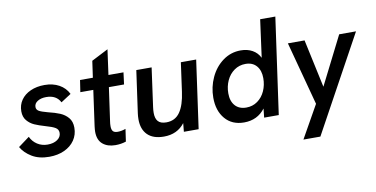

<svg xmlns="http://www.w3.org/2000/svg" viewBox="-82 -932 2686 1371"><g transform="rotate(-10 1261.0 -247.0)"><path d="M9 -97 90 -157Q107 -121 139.5 -100Q172 -79 214 -79Q257 -79 284.5 -98Q312 -117 312 -147Q312 -172 290.5 -185Q269 -198 219 -212Q174 -225 143.5 -238.5Q113 -252 91 -278Q69 -304 69 -345Q69 -391 93.5 -426.5Q118 -462 162.5 -482Q207 -502 264 -502Q325 -502 370 -477Q415 -452 437 -407L363 -359Q335 -415 261 -415Q224 -415 199 -399.5Q174 -384 174 -358Q174 -339 191.5 -328.5Q209 -318 255 -306Q306 -294 340.5 -279.5Q375 -265 398.5 -237.5Q422 -210 422 -165Q422 -114 395 -74.5Q368 -35 320 -13Q272 9 211 9Q136 9 85 -22Q34 -53 9 -97Z M563 -110Q563 -124 566 -149L602 -407H508L521 -493H614L631 -613L752 -675L727 -493H836L825 -407H715L681 -166Q678 -148 678 -130Q678 -105 688 -93.5Q698 -82 722 -82Q750 -82 780 -93L767 -3Q731 9 690 9Q633 9 598 -20.5Q563 -50 563 -110Z M883 -144Q883 -165 886 -187L929 -493H1040L1001 -211Q998 -190 998 -170Q998 -129 1016.5 -108.5Q1035 -88 1076 -88Q1140 -88 1175 -138Q1210 -188 1223 -284L1252 -493H1363L1294 0H1187L1193 -62Q1139 9 1042 9Q964 9 923.5 -31Q883 -71 883 -144Z M1436 -203Q1436 -280 1468 -349Q1500 -418 1557.5 -460Q1615 -502 1687 -502Q1735 -502 1771 -482Q1807 -462 1826 -424L1863 -697H1973L1875 0H1769L1776 -65Q1720 9 1623 9Q1536 9 1486 -49.5Q1436 -108 1436 -203ZM1812 -279Q1812 -335 1783.5 -368Q1755 -401 1704 -401Q1658 -401 1622 -375.5Q1586 -350 1566.5 -307.5Q1547 -265 1547 -215Q1547 -158 1576 -125.5Q1605 -93 1657 -93Q1703 -93 1738.5 -118.5Q1774 -144 1793 -186.5Q1812 -229 1812 -279Z M2151 -33 2028 -493H2149L2224 -144L2400 -493H2522L2141 203H2018Z"/></g></svg>

Font: Hanken Grotesk SemiBold
Style: Italic
Weight: 600
Italic angle: -8°
Designer: Alfredo Marco Pradil
Foundry: Hanken Design Co.
Version: Version 3.014